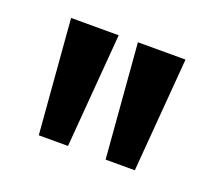

<svg xmlns="http://www.w3.org/2000/svg" viewBox="-61 -769 485 432"><g transform="rotate(20 181.0 -553.5)"><path d="M226 -417 204 -690H318L296 -417ZM66 -417 44 -690H158L136 -417Z"/></g></svg>

Font: Radio Canada Big
Style: Regular
Weight: 400
Designer: Étienne Aubert Bonn
Foundry: Coppers and Brasses
Version: Version 1.001